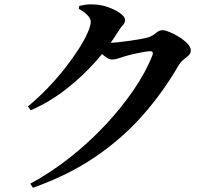

<svg xmlns="http://www.w3.org/2000/svg" viewBox="-20 -814 1040 895"><path d="M110.4 -318.2Q158.6 -358 202.5 -403.7Q246.4 -449.5 282.8 -496Q319.3 -542.6 346.3 -584.8Q373.4 -627 388.2 -660.6Q403 -694.2 403 -713.1Q403 -727.6 387.1 -743.8Q371.1 -760 347.1 -772.9L349.7 -786.6Q364.1 -790 379.7 -792.3Q395.3 -794.6 419.6 -793.2Q453.3 -791.9 486.2 -779.8Q519.1 -767.8 541 -751.7Q562.8 -735.6 562.8 -722.5Q562.8 -706.9 554.2 -698.6Q545.5 -690.2 533.1 -670.5Q489.2 -598.5 426.1 -527.5Q363.1 -456.5 286.4 -397Q209.8 -337.5 123 -299.9ZM121 42.3Q216.6 -9.2 305.2 -79.2Q393.9 -149.2 469.5 -229.7Q545.2 -310.2 602.4 -393.9Q659.6 -477.6 690.6 -556.1Q697.7 -575.2 679.2 -575.2Q671.2 -575.2 655.6 -572.7Q640 -570.2 621 -566.2Q602 -562.2 584.9 -558Q567.8 -553.8 557.2 -550.1Q541.2 -544.9 528.4 -540.7Q515.6 -536.6 500.7 -536.6Q488.3 -536.6 469.6 -550.7Q451 -564.9 430.3 -582.3L448.7 -618.3Q465.2 -616.3 475.6 -615.6Q486 -614.8 496.4 -614.8Q509.1 -614.8 534.3 -617.5Q559.5 -620.2 587.8 -624.3Q616.2 -628.4 639.8 -632.9Q663.5 -637.4 673.5 -640.5Q692.6 -647.2 707.1 -660.3Q721.6 -673.4 738.5 -673.4Q749.4 -673.4 770.9 -664.5Q792.4 -655.6 815.1 -641.5Q837.7 -627.4 853.6 -610.9Q869.5 -594.5 869.5 -579.2Q869.5 -565.4 859 -555.5Q848.4 -545.6 835.5 -535.7Q822.6 -525.8 813.4 -510.8Q740.1 -383.5 644 -275.1Q547.9 -166.7 422.4 -81.5Q296.8 3.6 133.4 61.2Z"/></svg>

Font: Source Han Serif JP VF
Style: Regular
Weight: 250
Designer: Ryoko NISHIZUKA 西塚涼子 (kana & ideographs); Frank Grießhammer (Latin, Greek & Cyrillic); Wenlong ZHANG 张文龙 (bopomofo); San
Foundry: Adobe
Version: Version 2.001;hotconv 1.1.0;makeotfexe 2.6.0